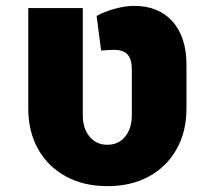

<svg xmlns="http://www.w3.org/2000/svg" viewBox="-20 -618 690 650"><path d="M343.8 12.2Q263.2 12.2 202.9 -20.8Q142.6 -53.7 109.1 -113Q75.7 -172.4 75.7 -251V-590.8H260.3V-227.5Q260.3 -183.1 283.2 -155.5Q306.2 -127.9 343.3 -127.9Q380.9 -127.9 403.6 -155.5Q426.3 -183.1 426.3 -227.5V-383.8Q426.3 -417.5 411.9 -433.3Q397.5 -449.2 366.2 -449.2Q358.4 -449.2 347.4 -448.7Q336.4 -448.2 322.3 -446.8L307.1 -564Q334.5 -579.1 369.6 -588.6Q404.8 -598.1 434.1 -598.1Q517.1 -598.1 564.2 -545.2Q611.3 -492.2 611.3 -398.4V-251Q611.3 -172.4 577.9 -113Q544.4 -53.7 484.4 -20.8Q424.3 12.2 343.8 12.2Z"/></svg>

Font: Heebo Black
Style: Regular
Weight: 900
Designer: Oded Ezer
Foundry: Ezer Type House
Version: Version 3.100